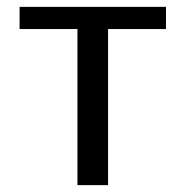

<svg xmlns="http://www.w3.org/2000/svg" viewBox="-20 -540 541 560"><path d="M205.9 0V-520H295.2V0ZM37.1 -455.3V-520H464.1V-455.3Z"/></svg>

Font: Murecho Thin
Style: Regular
Weight: 100
Designer: Neil Summerour
Foundry: Positype
Version: Version 1.010